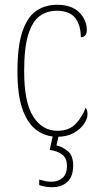

<svg xmlns="http://www.w3.org/2000/svg" viewBox="-20 -562 417 803"><path d="M220 10Q172 10 134.5 -16.5Q97 -43 75 -102.5Q53 -162 53 -263Q53 -370 74 -431Q95 -492 132 -517Q169 -542 219 -542Q279 -542 311 -510.5Q343 -479 343 -436Q343 -420 335.5 -413Q328 -406 318 -406Q318 -457 294.5 -487Q271 -517 217 -517Q176 -517 145.5 -494.5Q115 -472 98 -417Q81 -362 81 -264Q81 -134 119 -74.5Q157 -15 220 -15Q270 -15 297.5 -45Q325 -75 338 -111Q346 -102 346 -84Q346 -66 331.5 -44Q317 -22 288.5 -6Q260 10 220 10ZM197 221Q170 221 144 212V189Q158 193 170 195.5Q182 198 194 198Q223 198 241.5 182Q260 166 260 131Q260 101 241.5 85.5Q223 70 188 65L204 -9H229L216 46Q242 52 264 70.5Q286 89 286 130Q286 176 262 198.5Q238 221 197 221Z"/></svg>

Font: Noto Serif Tamil Condensed Thin
Style: Italic
Weight: 100
Width: 3
Italic angle: -12°
Designer: Indian Type Foundry, Tom Grace, and the Monotype Design Team
Foundry: Monotype Imaging Inc.
Version: Version 2.003; ttfautohint (v1.8.4.7-5d5b)